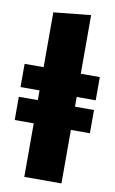

<svg xmlns="http://www.w3.org/2000/svg" viewBox="-87 -808 513 855"><g transform="rotate(10 170.0 -380.5)"><path d="M340 -391V-496H254V-761L86 -744V-496H0V-391H86V-347H0V-242H86V0H254V-242H340V-347H254V-391Z"/></g></svg>

Font: Fira Sans Heavy
Style: Regular
Weight: 900
Designer: bBox Type GmbH & Carrois Corporate GbR & Edenspiekermann AG
Foundry: bBox Type GmbH & Carrois Corporate GbR & Edenspiekermann AG
Version: Version 4.300;PS 004.300;hotconv 1.0.88;makeotf.lib2.5.64775